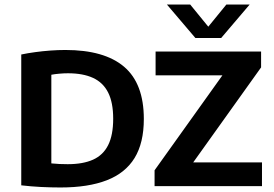

<svg xmlns="http://www.w3.org/2000/svg" viewBox="-20 -823 1210 849"><path d="M247.5 6Q206.5 6 161.2 3.8Q116 1.5 74 -3.5V-582Q102.5 -588 135.8 -592.5Q169 -597 203 -599.5Q237 -602 269 -602Q441.5 -602 528.8 -527.8Q616 -453.5 616 -297Q616 -191 575 -124.2Q534 -57.5 452 -25.8Q370 6 247.5 6ZM279.5 -97Q347 -97 391.5 -117Q436 -137 458.2 -181.2Q480.5 -225.5 480.5 -298Q480.5 -369.5 458.2 -413.8Q436 -458 391.5 -478.5Q347 -499 280.5 -499Q262.5 -499 242.5 -497.2Q222.5 -495.5 207 -492.5V-100.5Q225 -98.5 243 -97.8Q261 -97 279.5 -97ZM663.5 0V-70L980 -513L982 -490H668V-595H1134.5V-525L818 -82L815.5 -105H1138.5V0ZM844 -655 718 -803H821L912 -691.5H890L981 -803H1084L958 -655Z"/></svg>

Font: Encode Sans SC SemiBold
Style: Regular
Weight: 600
Version: Version 3.002